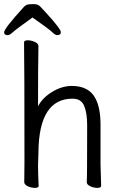

<svg xmlns="http://www.w3.org/2000/svg" viewBox="-38 -903 558 934"><path d="M384 -17Q386 -34 386 -293Q386 -353 371.5 -388Q357 -423 315 -423Q151 -423 149 -162L147 -97Q147 -59 150 1Q150 11 132 11Q114 11 97 3Q80 -5 80 -17L81 -115Q81 -590 79 -697Q79 -707 97 -707Q114 -707 131.5 -699Q149 -691 149 -679Q147 -580 147 -386Q169 -428 216.5 -456.5Q264 -485 311 -485Q397 -485 428 -421Q451 -375 451 -297V-105L454 1Q454 11 436 11Q418 11 401 3Q384 -5 384 -17ZM240 -732Q231 -732 215.5 -747Q200 -762 120 -818Q38 -759 23.5 -745.5Q9 -732 0 -732Q-18 -732 -18 -746Q-18 -764 77 -868Q87 -879 97 -881Q107 -883 127 -883Q147 -883 158 -871Q169 -859 186 -841Q258 -762 258 -747Q258 -732 240 -732Z"/></svg>

Font: Moon Stars Kai T HW
Style: Regular
Weight: 400
Designer: GuiWonder
Version: Version 1.101